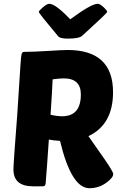

<svg xmlns="http://www.w3.org/2000/svg" viewBox="-20 -984 657 1014"><path d="M155 0Q51 0 51 -89Q51 -121 71 -377L88 -640Q91 -686 94 -698Q97 -710 107 -710Q153 -710 233 -715Q313 -720 337 -720Q577 -720 577 -497Q577 -326 447 -265L531 -145Q578 -77 578 -65Q578 -46 544 -21Q504 10 452 10Q357 10 297 -240Q261 -242 238 -247Q228 -97 221 -15Q220 0 205 0ZM258 -565Q255 -495 247 -378Q282 -370 308 -370Q407 -370 407 -485Q407 -570 317 -570Q295 -570 258 -565ZM351 -882Q462 -964 496 -964Q508 -964 528 -945Q546 -928 546 -921Q546 -915 414 -795Q397 -780 338 -780Q294 -780 285 -795Q185 -914 185 -921Q185 -927 206 -945Q228 -964 240 -964Q273 -964 351 -882Z"/></svg>

Font: PoetsenOne
Style: Regular
Weight: 400
Designer: Rodrigo Fuenzalida, Pablo Impallari
Foundry: Pablo Impallari, Rodrigo Fuenzalida
Version: Version 1.000